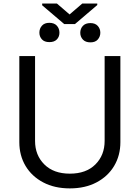

<svg xmlns="http://www.w3.org/2000/svg" viewBox="-20 -1041 781 1074"><path d="M565.3 -727.3H653.4V-245.7Q653.4 -171.2 618.4 -112.7Q583.5 -54.3 519.9 -20.8Q456.3 12.8 370.7 12.8Q285.2 12.8 221.6 -20.8Q158 -54.3 123 -112.7Q88.1 -171.2 88.1 -245.7V-727.3H176.1V-252.8Q176.1 -172.9 228 -121.3Q279.8 -69.6 370.7 -69.6Q462 -69.6 513.7 -121.3Q565.3 -172.9 565.3 -252.8ZM298.3 -1021.3 369.3 -960.2 440.3 -1021.3H524.1V-1012.8L399.1 -906.2H339.5L215.9 -1011.4V-1021.3ZM200.3 -858.3Q200.3 -881.4 214.7 -897.4Q229 -913.4 255.7 -913.4Q283.4 -913.4 297.9 -897.4Q312.5 -881.4 312.5 -858Q312.5 -835.6 298.1 -820.5Q283.7 -805.4 256.4 -805.4Q228.3 -805.4 214.3 -821Q200.3 -836.6 200.3 -858.3ZM429 -857.6Q429 -880.3 443.5 -896.1Q458.1 -911.9 485.8 -911.9Q512.4 -911.9 526.8 -896.1Q541.2 -880.3 541.2 -858Q541.2 -836.6 527.3 -820.3Q513.5 -804 485.8 -804Q458.1 -804 443.5 -819.8Q429 -835.6 429 -857.6Z"/></svg>

Font: Inter Alia
Style: Regular
Weight: 400
Designer: Rasmus Andersson (Latin, Greek, Cyrillic etc.) and Evan from Shavian.info (Shavian, old style figures)
Foundry: Shavian.info
Version: Version 0.001;git-37ab20767